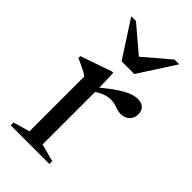

<svg xmlns="http://www.w3.org/2000/svg" viewBox="-216 -753 817 817"><g transform="rotate(45 192.5 -345.0)"><path d="M327 -462Q351.5 -462 363.5 -449.8Q375.5 -437.5 375.5 -417.5Q375.5 -393.5 360.2 -379Q345 -364.5 320 -364.5Q309 -364.5 297.8 -368.2Q286.5 -372 274.2 -375.5Q262 -379 247 -379Q234.5 -379 221 -375Q207.5 -371 194.2 -364Q181 -357 170 -347.5L162.5 -366.5Q194.5 -394.5 219.8 -412.8Q245 -431 264.5 -442Q284 -453 299.2 -457.5Q314.5 -462 327 -462ZM178 -373V-38L257 -17V0H24.5V-17L99 -38V-367.5Q92.5 -373.5 82.5 -379Q72.5 -384.5 58.2 -391.2Q44 -398 25.5 -406V-417.5L167 -466.5H175ZM214.5 -582.5H192.5L319.5 -690.5H348L242 -526H165.5L59 -690.5H87.5Z"/></g></svg>

Font: Newsreader 36pt
Style: Regular
Weight: 400
Designer: Hugues Gentile
Foundry: Production Type
Version: Version 1.003